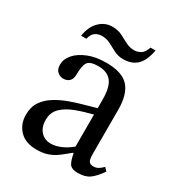

<svg xmlns="http://www.w3.org/2000/svg" viewBox="-157 -746 795 857"><g transform="rotate(30 240.0 -317.5)"><path d="M157 7Q99 7 68.5 -25Q38 -57 38 -105Q38 -145 56.5 -172.5Q75 -200 105.5 -219Q136 -238 171.5 -251Q207 -264 241 -273Q275 -282 301 -290V-334Q301 -399 278.5 -426.5Q256 -454 211 -454Q168 -454 156 -436Q144 -418 144 -373Q144 -350 132.5 -338.5Q121 -327 100 -327Q85 -327 71.5 -338.5Q58 -350 58 -375Q58 -403 79.5 -428Q101 -453 140.5 -469Q180 -485 234 -485Q316 -485 350 -447Q384 -409 384 -331V-104Q384 -73 391 -64Q398 -55 414 -55Q428 -55 439.5 -62Q451 -69 461 -80L476 -64Q451 -28 428.5 -11.5Q406 5 368 5Q333 5 322.5 -15Q312 -35 307 -72L301 -84V-257Q256 -246 216 -231Q176 -216 151 -192Q126 -168 126 -129Q126 -92 146 -70Q166 -48 198 -48Q224 -48 252.5 -61Q281 -74 308 -98L316 -62H304Q281 -42 259.5 -26Q238 -10 213.5 -1.5Q189 7 157 7ZM102 -533H75Q83 -583 111 -610.5Q139 -638 176 -638Q205 -638 226.5 -627.5Q248 -617 268 -606Q288 -595 312 -595Q329 -595 345 -604.5Q361 -614 370 -642H396Q385 -584 358.5 -560Q332 -536 290 -536Q263 -536 242 -547Q221 -558 201 -568.5Q181 -579 157 -579Q139 -579 124 -569.5Q109 -560 102 -533Z"/></g></svg>

Font: STIX Two Text
Style: Regular
Weight: 400
Designer: Ross Mills, John Hudson & Paul Hanslow, Tiro Typeworks Ltd; with prior portions MicroPress Inc., and Coen Hoffman.
Foundry: Tiro Typeworks Ltd
Version: Version 2.13 b171